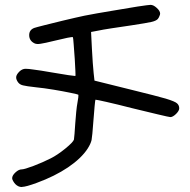

<svg xmlns="http://www.w3.org/2000/svg" viewBox="-20 -749 763 771"><path d="M41.5 -9.8Q36.6 -15.1 32.7 -22Q28.8 -28.8 28.8 -33.2Q28.8 -44.4 42 -56.6Q55.2 -68.8 66.9 -68.8Q77.6 -68.8 115.2 -83Q152.3 -97.2 184.1 -113.3Q210.4 -126.5 242.2 -152.3Q273.9 -178.2 276.9 -188.5Q277.8 -193.4 279.3 -211.9Q281.2 -231 282.2 -253.4Q283.7 -275.4 286.1 -299.8Q288.6 -324.2 291 -336.4Q293.5 -348.6 294.4 -357.9Q295.4 -367.2 294.9 -368.2Q292 -370.6 262.2 -376.5Q231.9 -382.8 196.3 -388.7Q176.8 -391.6 158.2 -394.5Q139.6 -397 125 -398.4Q85 -402.8 72.3 -406.2Q60.1 -409.2 53.7 -417Q44.4 -428.7 44.9 -439.5Q45.9 -449.7 57.1 -460.9Q65.4 -469.2 74.7 -471.7Q77.6 -472.7 84 -472.7Q94.7 -472.7 114.3 -469.7Q127 -468.3 145.5 -465.3Q163.6 -462.4 189 -458Q227.1 -451.7 254.4 -447.3Q282.2 -443.4 282.7 -443.8Q283.7 -444.8 282.7 -464.8Q282.2 -484.9 280.3 -510.7Q278.3 -542 275.9 -570.3Q273.9 -599.1 272.5 -600.1Q271.5 -601.1 250.5 -597.2Q229.5 -592.8 201.2 -585.9Q157.7 -575.2 142.6 -573.2Q127.4 -570.8 119.1 -574.7Q97.2 -585 97.2 -607.9Q97.2 -628.9 117.2 -636.7Q124 -639.2 158.7 -647.9Q193.4 -656.7 231.9 -666Q258.3 -672.4 281.7 -677.7Q305.2 -683.1 319.3 -686Q337.9 -689.9 369.1 -695.3Q400.9 -700.7 435.1 -706.5Q486.8 -715.3 532.2 -722.7Q577.6 -729.5 584.5 -729.5Q596.2 -729.5 609.4 -717.3Q623 -705.1 623 -694.3Q623 -690.4 620.1 -684.1Q617.7 -677.7 613.8 -672.9Q607.4 -665.5 588.9 -661.1Q570.3 -656.7 506.3 -647Q465.8 -641.1 427.7 -635.3Q389.6 -629.4 377 -626.5Q366.7 -624.5 345.7 -620.6Q347.2 -598.1 349.1 -553.2Q350.6 -525.9 352.5 -497.1Q354.5 -468.3 356 -456.1Q356.9 -445.8 359.4 -425.3Q413.1 -412.1 520.5 -385.3Q564.5 -374.5 594.7 -366.7Q625 -358.9 645.5 -353Q682.6 -341.8 690.9 -334Q699.7 -326.2 699.7 -314Q699.7 -304.2 687 -291.5Q673.8 -278.8 664.1 -278.8Q659.7 -278.8 614.3 -289.6Q568.8 -300.3 509.3 -314.9Q450.2 -330.1 407.2 -339.8Q368.2 -348.6 363.8 -348.6Q363.8 -348.6 363.3 -348.6Q362.3 -347.7 359.9 -322.3Q357.4 -296.9 355 -262.7Q350.6 -201.2 347.7 -186.5Q344.2 -171.4 332 -152.3Q306.6 -113.3 253.4 -77.1Q199.7 -41 127.4 -14.6Q85 1 69.3 1.5Q68.4 2 67.4 2Q53.2 2 41.5 -9.8Z"/></svg>

Font: Casuwalt
Style: Regular
Weight: 400
Designer: Walter E Stewart
Version: 0.1